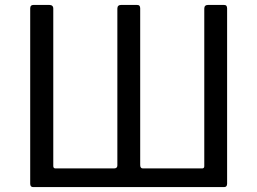

<svg xmlns="http://www.w3.org/2000/svg" viewBox="-20 -762 1048 782"><path d="M891 -742Q899 -742 902 -738.5Q905 -735 905 -728V-14Q905 0 893 0H115Q103 0 103 -14V-728Q103 -735 106.5 -738.5Q110 -742 117 -742H180Q197 -742 197 -727V-86Q197 -76 206 -76H444Q458 -76 458 -88V-727Q458 -742 474 -742H537Q545 -742 548 -738.5Q551 -735 551 -728V-90Q551 -76 562 -76H803Q812 -76 812 -85V-727Q812 -742 828 -742Z"/></svg>

Font: Libre Franklin
Style: Regular
Weight: 400
Designer: Pablo Impallari, Rodrigo Fuenzalida, Nhung Nguyen
Foundry: Impallari Type
Version: Version 3.000